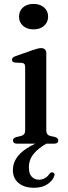

<svg xmlns="http://www.w3.org/2000/svg" viewBox="-20 -714 339 954"><path d="M202 -19 212.5 -1.5Q170 22.5 146.8 51Q123.5 79.5 123.5 118.5Q123.5 148.5 137.5 163.8Q151.5 179 174 179Q189.5 179 203.2 171.2Q217 163.5 225.5 150Q229.5 145 233.2 143.2Q237 141.5 241.5 142.5Q246.5 143.5 249.8 148.5Q253 153.5 249 162Q241.5 184 215.5 201.5Q189.5 219 149.5 219Q100 219 72 195.2Q44 171.5 44 131Q44 99.5 61.2 72.5Q78.5 45.5 113.5 22.8Q148.5 0 202 -19ZM210 -450V-68Q210 -54.5 215 -47.8Q220 -41 229.5 -38.5L252.5 -33.5Q261 -31 265.2 -26.8Q269.5 -22.5 269.5 -16Q269.5 -8.5 264 -4.2Q258.5 0 247.5 0H66Q55 0 49.8 -4.2Q44.5 -8.5 44.5 -16Q44.5 -22.5 48.5 -26.5Q52.5 -30.5 61 -33L85 -38.5Q95 -41.5 100 -47.8Q105 -54 105 -67.5V-379.5Q105 -391 101.2 -395.8Q97.5 -400.5 89 -401.5L55 -403Q46.5 -404.5 43 -408Q39.5 -411.5 39.5 -417Q39.5 -423.5 43.5 -427.5Q47.5 -431.5 58.5 -435.5L142.5 -465Q158.5 -470.5 168 -472.8Q177.5 -475 184 -475Q197 -475 203.5 -468.2Q210 -461.5 210 -450ZM146.5 -568Q114 -568 94.2 -585.8Q74.5 -603.5 74.5 -631.5Q74.5 -659.5 94.2 -677Q114 -694.5 146.5 -694.5Q179 -694.5 199 -677Q219 -659.5 219 -631.5Q219 -603.5 199 -585.8Q179 -568 146.5 -568Z"/></svg>

Font: Fraunces 18pt
Style: Regular
Weight: 400
Version: Version 1.000;[b76b70a41]